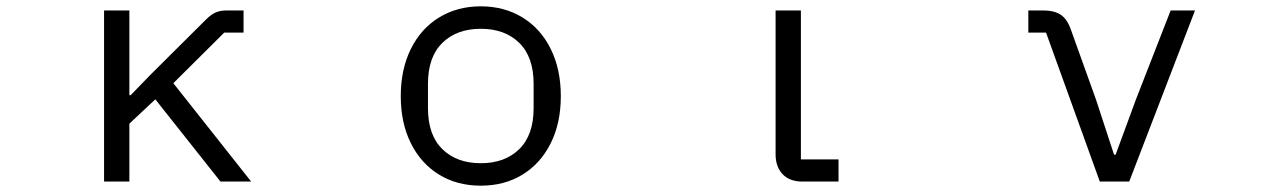

<svg xmlns="http://www.w3.org/2000/svg" viewBox="-20 -574 4040 607"><path d="M309 0V-541H389V-273H393L454 -336L631 -512Q647 -528 661.5 -534.5Q676 -541 697 -541H750V-471H689L528 -311L774 0H677L471 -260L389 -183V0Z M1247 -270Q1247 -355 1279 -419.5Q1311 -484 1368.5 -519Q1426 -554 1500 -554Q1574 -554 1631.5 -519Q1689 -484 1721 -419.5Q1753 -355 1753 -270Q1753 -185 1721 -121Q1689 -57 1632 -22Q1575 13 1500 13Q1425 13 1368 -22Q1311 -57 1279 -121Q1247 -185 1247 -270ZM1667 -232V-309Q1667 -394 1621.5 -438.5Q1576 -483 1500 -483Q1424 -483 1378.5 -438.5Q1333 -394 1333 -309V-232Q1333 -147 1378.5 -102.5Q1424 -58 1500 -58Q1576 -58 1621.5 -102.5Q1667 -147 1667 -232Z M2517 0Q2476 0 2454 -23.5Q2432 -47 2432 -86V-541H2512V-70H2631V0Z M3457 0 3287 -471H3231V-541H3278Q3312 -541 3332.5 -528Q3353 -515 3365 -482L3445 -259L3502 -85H3507L3571 -259L3681 -541H3758L3550 0Z"/></svg>

Font: IBM Plex Sans JP
Style: Regular
Weight: 400
Designer: Mike Abbink; Paul van der Laan; Pieter van Rosmalen; Wujin Sim; Yejin Wi; Jinhee Kim; Boomi Park; Yona Kim; Kichan Ma
Foundry: Sandoll Inc.
Version: Version 1.000